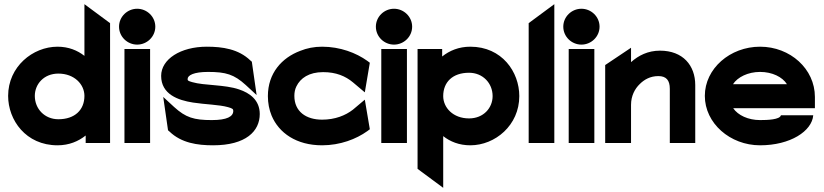

<svg xmlns="http://www.w3.org/2000/svg" viewBox="-20 -686 3953 921"><path d="M19 -226C19 -110 104 11 256 11C311 11 356 -8 391 -36V0H508V-575L385 -666V-418C352 -444 309 -462 256 -462C137 -462 19 -366 19 -226ZM147 -226C147 -282 190 -333 260 -333C337 -333 385 -281 385 -226C385 -159 339 -114 260 -114C194 -114 147 -164 147 -226Z M551 -558C551 -510 591 -472 638 -472C685 -472 725 -510 725 -558C725 -606 685 -644 638 -644C591 -644 551 -606 551 -558ZM577 0H700V-451H577Z M753 -322C753 -234 834 -205 906 -194C963 -185 1032 -184 1074 -172C1095 -166 1099 -163 1099 -154C1099 -127 1069 -110 996 -110C910 -110 871 -122 815 -173L763 -221L786 -61L793 -55C850 0 927 11 1002 11C1160 11 1226 -57 1226 -139C1226 -206 1178 -240 1127 -257C1057 -281 960 -275 902 -292C881 -298 880 -300 880 -307C880 -325 910 -341 978 -341C1064 -341 1103 -329 1159 -278L1211 -230L1188 -390L1181 -396C1124 -451 1047 -462 972 -462C846 -462 753 -402 753 -322Z M1265 -225C1265 -192 1271 -160 1283 -131C1318 -48 1402 11 1525 11C1612 11 1689 -19 1742 -57L1754 -66L1730 -208L1673 -160C1637 -132 1587 -112 1525 -112C1448 -112 1392 -151 1392 -226C1392 -243 1395 -258 1402 -272C1421 -311 1462 -340 1530 -340C1592 -340 1637 -321 1673 -291L1730 -243L1754 -385L1742 -394C1689 -432 1612 -462 1525 -462C1487 -462 1452 -455 1420 -442C1332 -409 1265 -335 1265 -225Z M1783 -558C1783 -510 1823 -472 1870 -472C1917 -472 1957 -510 1957 -558C1957 -606 1917 -644 1870 -644C1823 -644 1783 -606 1783 -558ZM1809 0H1932V-451H1809Z M1983 124 2106 215V-33C2139 -7 2182 11 2236 11C2355 11 2471 -85 2471 -225C2471 -341 2388 -462 2236 -462C2181 -462 2136 -443 2101 -415V-451H1983ZM2106 -225C2106 -292 2151 -337 2230 -337C2296 -337 2343 -287 2343 -225C2343 -169 2300 -118 2230 -118C2153 -118 2106 -170 2106 -225Z M2516 0H2639V-666L2516 -575Z M2682 -558C2682 -510 2722 -472 2769 -472C2816 -472 2856 -510 2856 -558C2856 -606 2816 -644 2769 -644C2722 -644 2682 -606 2682 -558ZM2708 0H2831V-451H2708Z M2883 0H3007V-183C3007 -226 3025 -260 3049 -283C3070 -304 3099 -321 3138 -321C3176 -321 3193 -301 3193 -260V0H3315V-278C3315 -372 3256 -443 3146 -443C3088 -443 3043 -420 3007 -388V-457L2883 -374Z M3361 -226C3361 -95 3482 11 3626 11C3771 11 3875 -57 3881 -133H3726C3721 -112 3661 -110 3626 -110C3569 -110 3520 -133 3497 -167H3889V-221C3889 -355 3771 -462 3626 -462C3482 -462 3361 -357 3361 -226ZM3496 -282C3518 -316 3568 -341 3626 -341C3684 -341 3733 -317 3755 -282Z"/></svg>

Font: Charger Sport
Style: Ult
Weight: 1000
Designer: Jasper
Foundry: Cannot Into Space Fonts
Version: Version 1.1